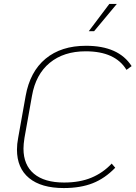

<svg xmlns="http://www.w3.org/2000/svg" viewBox="-20 -943 687 973"><path d="M66 -185Q66 -213 72 -244L110 -457Q132 -580 211 -645.5Q290 -711 416 -711Q581 -711 647 -608L621 -589Q564 -683 414 -683Q303 -683 232 -624.5Q161 -566 142 -457L104 -244Q99 -212 99 -190Q99 -107 152 -62.5Q205 -18 305 -18Q384 -18 443 -42.5Q502 -67 546 -114L564 -93Q512 -39 450 -14.5Q388 10 303 10Q189 10 127.5 -40.5Q66 -91 66 -185ZM534 -923H572L457 -785H430Z"/></svg>

Font: KoHo ExtraLight
Style: Italic
Weight: 275
Italic angle: -10°
Version: Version 1.000; ttfautohint (v1.6)